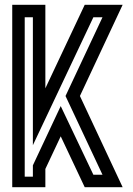

<svg xmlns="http://www.w3.org/2000/svg" viewBox="-20 -780 556 800"><path d="M169 0H31V-760H169V-412L333 -760H491L313 -380L491 0H333L233 -212L169 -76ZM117 -175V-708H83V-44H117V-91L233 -338L369 -52H407L253 -380L407 -708H369Z"/></svg>

Font: Aurach Bi
Style: Regular
Weight: 400
Designer: Peter Wiegel
Foundry: Peter Wiegel
Version: Version 1.002